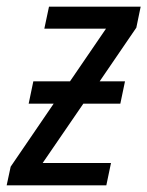

<svg xmlns="http://www.w3.org/2000/svg" viewBox="-46 -556 442 576"><path d="M-14 -56 115 -245H40L54 -312H164L272 -470H87L101 -536H376L363 -473L253 -312H329L315 -245H204L82 -67H287L273 0H-26Z"/></svg>

Font: Noto Sans UI Narrow
Style: Italic
Weight: 400
Width: 4
Italic angle: -12°
Designer: Monotype Design Team
Foundry: Monotype Imaging Inc.
Version: Version 1.001